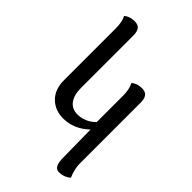

<svg xmlns="http://www.w3.org/2000/svg" viewBox="-265 -744 1066 1066"><g transform="rotate(45 268.5 -210.5)"><path d="M420.9 234.4Q380.9 234.4 380.9 161.1L377.9 -57.1Q310.1 6.8 227.1 6.8Q163.1 6.8 121.6 -33.9Q80.1 -74.7 80.1 -147V-550.3Q80.1 -606.4 63.5 -635.3Q89.4 -656.2 125 -656.2Q153.3 -656.2 165.3 -640.9Q177.2 -625.5 177.2 -594.7V-182.1Q177.2 -127.9 200.4 -96.4Q223.6 -64.9 268.1 -64.9Q294.9 -64.9 323 -76.4Q351.1 -87.9 373 -111.3V-315.9Q373 -370.1 355.5 -400.9Q381.3 -421.9 417 -421.9Q445.3 -421.9 457.3 -406.5Q469.2 -391.1 469.2 -360.4V116.7Q469.2 160.6 490.2 209Q460.4 234.4 420.9 234.4Z"/></g></svg>

Font: Bainsley
Style: Regular
Weight: 400
Designer: Paul James MIller
Foundry: High-Logic / Made with FontCreator
Version: Version 1.411;March 28, 2021;FontCreator 13.0.0.2683 64-bit